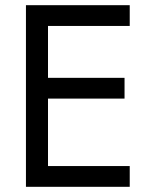

<svg xmlns="http://www.w3.org/2000/svg" viewBox="-20 -720 590 740"><path d="M165 -340H460V-420H165V-620H480V-700H165H127H80V0H127H165H480V-80H165Z"/></svg>

Font: Jost-400-Book
Style: Regular
Weight: 400
Version: Version 3.200; ttfautohint (v0.97) -l 8 -r 50 -G 200 -x 14 -